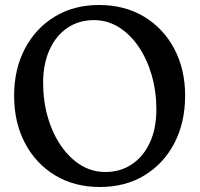

<svg xmlns="http://www.w3.org/2000/svg" viewBox="-20 -733 799 768"><path d="M376 -713Q478.5 -713 556 -666.5Q633.5 -620 677 -538Q720.5 -456 720.5 -350.5Q720.5 -243 677.5 -160.5Q634.5 -78 557.8 -31.5Q481 15 379.5 15Q277.5 15 200.2 -31.8Q123 -78.5 79.8 -160.8Q36.5 -243 36.5 -350.5Q36.5 -455.5 79.2 -537.5Q122 -619.5 198.5 -666.2Q275 -713 376 -713ZM605.5 -295.5Q605.5 -367 587 -431.5Q568.5 -496 534.8 -545.8Q501 -595.5 455.5 -624Q410 -652.5 356 -652.5Q295 -652.5 249.2 -621.2Q203.5 -590 178 -533.5Q152.5 -477 152.5 -402Q152.5 -329.5 171 -265Q189.5 -200.5 223.2 -151Q257 -101.5 302.2 -73.2Q347.5 -45 401.5 -45Q461.5 -45 507.5 -75.8Q553.5 -106.5 579.5 -162.8Q605.5 -219 605.5 -295.5Z"/></svg>

Font: Fraunces 72pt S100
Style: Regular
Weight: 400
Version: Version 1.000; ttfautohint (v1.8.3)